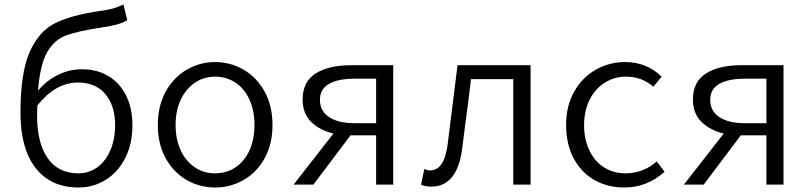

<svg xmlns="http://www.w3.org/2000/svg" viewBox="-20 -821 3610 854"><path d="M71 -320Q71 -496 111.5 -588.5Q152 -681 223.5 -717Q295 -753 417 -771Q461 -777 482 -783Q503 -789 529 -801L546 -731Q525 -719 499.5 -712Q474 -705 434 -699Q326 -683 273 -663Q220 -643 189 -587.5Q158 -532 149 -418Q188 -464 239 -488.5Q290 -513 344 -513Q412 -513 462.5 -482.5Q513 -452 541 -396Q569 -340 569 -264Q569 -181 537 -118Q505 -55 450 -21Q395 13 330 13Q206 13 138.5 -73.5Q71 -160 71 -320ZM329 -50Q376 -50 413 -77Q450 -104 471 -153Q492 -202 492 -264Q492 -351 448.5 -402.5Q405 -454 326 -454Q228 -454 146 -352L145 -307Q145 -185 192 -117.5Q239 -50 329 -50Z M682 -265Q682 -350 717 -413.5Q752 -477 810.5 -511Q869 -545 937 -545Q1005 -545 1063.5 -511Q1122 -477 1157 -413.5Q1192 -350 1192 -265Q1192 -180 1157 -117Q1122 -54 1063.5 -20.5Q1005 13 937 13Q868 13 810 -20.5Q752 -54 717 -117Q682 -180 682 -265ZM1112 -265Q1112 -328 1090 -377Q1068 -426 1028 -453Q988 -480 937 -480Q886 -480 846 -452.5Q806 -425 783.5 -376.5Q761 -328 761 -265Q761 -202 783.5 -153Q806 -104 846 -77Q886 -50 937 -50Q988 -50 1028 -77Q1068 -104 1090 -153Q1112 -202 1112 -265Z M1653 -219H1539L1374 0H1286L1463 -227Q1401 -242 1363.5 -279.5Q1326 -317 1326 -378Q1326 -458 1384.5 -494.5Q1443 -531 1542 -531H1729V0H1653ZM1653 -273V-471H1557Q1484 -471 1443.5 -448Q1403 -425 1403 -377Q1403 -327 1444 -300Q1485 -273 1557 -273Z M1853 1 1867 -69Q1873 -67 1880 -65Q1887 -63 1892 -63Q1924 -63 1943.5 -91Q1963 -119 1971 -178L2015 -531H2340V0H2263V-469H2075Q2065 -381 2048 -257L2036 -161Q2025 -76 1990.5 -33.5Q1956 9 1900 9Q1873 9 1853 1Z M2498 -265Q2498 -350 2534 -413.5Q2570 -477 2630 -511Q2690 -545 2761 -545Q2856 -545 2923 -480L2886 -435Q2836 -480 2764 -480Q2712 -480 2669.5 -453Q2627 -426 2602.5 -377Q2578 -328 2578 -265Q2578 -202 2601 -153Q2624 -104 2666 -77Q2708 -50 2762 -50Q2802 -50 2838 -64Q2874 -78 2901 -103L2936 -57Q2858 13 2757 13Q2683 13 2624.5 -20Q2566 -53 2532 -116Q2498 -179 2498 -265Z M3389 -219H3275L3110 0H3022L3199 -227Q3137 -242 3099.5 -279.5Q3062 -317 3062 -378Q3062 -458 3120.5 -494.5Q3179 -531 3278 -531H3465V0H3389ZM3389 -273V-471H3293Q3220 -471 3179.5 -448Q3139 -425 3139 -377Q3139 -327 3180 -300Q3221 -273 3293 -273Z"/></svg>

Font: Nebula Sans Book
Style: Regular
Weight: 400
Designer: Paul D. Hunt for Adobe (as Source Sans)
Foundry: Nebula Entertainment & Broadcasting LLC
Version: Version 1.010